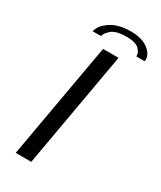

<svg xmlns="http://www.w3.org/2000/svg" viewBox="-183 -776 702 839"><g transform="rotate(30 168.0 -356.0)"><path d="M47.5 0 151 -584.5H229L126 0ZM219 -711.5Q277 -711.5 309 -685.5Q341 -659.5 335 -628.5H293Q296 -644.5 278.8 -663.2Q261.5 -682 214 -682Q162.5 -682 140.2 -663.5Q118 -645 115 -628.5H73Q79 -659.5 117.2 -685.5Q155.5 -711.5 219 -711.5Z"/></g></svg>

Font: Anybody UltraExpanded Light
Style: Italic
Weight: 300
Width: 9
Italic angle: -10°
Designer: Tyler Finck
Foundry: Etcetera Type Company
Version: Version 1.010; ttfautohint (v1.8.3) -l 8 -r 50 -G 200 -x 14 